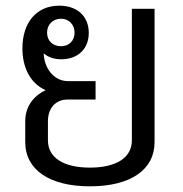

<svg xmlns="http://www.w3.org/2000/svg" viewBox="-20 -646 647 677"><path d="M297 11C440 11 525 -47 525 -145V-615H445V-151C445 -90 390 -55 297 -55C204 -55 149 -90 149 -151V-218C149 -266 177 -295 218 -295H317V-360H219C172 -360 136 -403 134 -458C150 -444 171 -437 196 -437C255 -437 293 -474 293 -530C293 -588 253 -626 189 -626C109 -626 59 -567 59 -475C59 -412 84 -353 141 -328C94 -306 69 -266 69 -219V-145C69 -47 155 11 297 11ZM146 -531C146 -559 166 -580 195 -580C223 -580 243 -559 243 -531C243 -502 223 -483 195 -483C166 -483 146 -502 146 -531Z"/></svg>

Font: TPK Tissa Web Quiz
Style: Regular
Weight: 400
Designer: Jacques Le Bailly, Suppakit Chalermlarp | Katatrad Co.,Ltd.
Foundry: Jacques Le Bailly, Cadson Demak Co.,Ltd.
Version: Version 5.000;Glyphs 3.1.2 (3151)